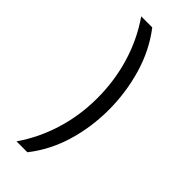

<svg xmlns="http://www.w3.org/2000/svg" viewBox="-295 -833 1008 1008"><g transform="rotate(45 209.5 -328.5)"><path d="M82 135Q150 37 186 -80.5Q222 -198 222 -325Q222 -453 186.5 -572Q151 -691 81 -792H163Q237 -696 272.5 -574Q308 -452 308 -324Q308 -196 272.5 -77.5Q237 41 163 135Z"/></g></svg>

Font: ukannada85
Style: Book
Weight: 400
Designer: Jelle Bosma - Monotype Design Team
Foundry: Monotype Imaging Inc.
Version: Version 2.003